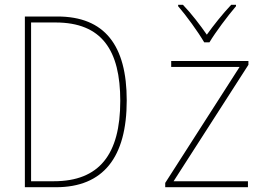

<svg xmlns="http://www.w3.org/2000/svg" viewBox="-20 -783 1167 803"><path d="M834 -606H856C881 -648 932 -716 967 -757V-763H947C911 -725 873 -677 845 -638C818 -677 780 -727 745 -763H725V-757C759 -718 809 -649 834 -606ZM84 0H214C412 0 510 -125 510 -363C510 -593 418 -714 220 -714H84ZM205 -25H110V-689H212C406 -689 483 -573 483 -361C483 -137 395 -25 205 -25ZM671 0H1017V-25H706L1019 -512V-528H696V-503H982L671 -18Z"/></svg>

Font: Noto Sans Mono SemiCondensed Thin
Style: Regular
Weight: 100
Width: 4
Designer: Monotype Design Team
Foundry: Monotype Imaging Inc.
Version: Version 2.014